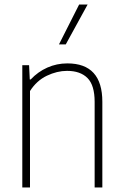

<svg xmlns="http://www.w3.org/2000/svg" viewBox="-20 -828 544 848"><path d="M78.5 -540H108.5L111.5 -477H115.5Q147.5 -511 189 -529.5Q230.5 -548 277.5 -548Q432 -548 432 -378.5V0H398V-378Q398 -451.5 366.5 -483.2Q335 -515 276 -515Q232 -515 187 -493.5Q142 -472 112.5 -426V0H78.5ZM240.5 -632 329.5 -808H367L270.5 -632Z"/></svg>

Font: Encode Sans Semi Condensed Thin
Style: Regular
Weight: 250
Width: 4
Designer: Multiple Designers
Foundry: Impallari Type
Version: Version 2.000